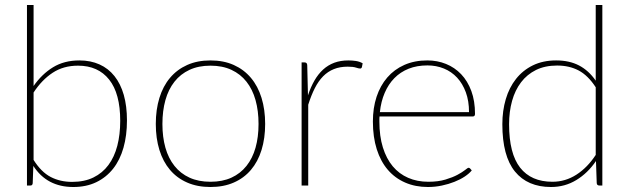

<svg xmlns="http://www.w3.org/2000/svg" viewBox="-20 -743 2520 769"><path d="M114.5 -102.5Q145 -54 183 -34.2Q221 -14.5 269 -14.5Q318 -14.5 354.2 -32.2Q390.5 -50 414.2 -82Q438 -114 449.8 -159Q461.5 -204 461.5 -259Q461.5 -368.5 417.2 -424.2Q373 -480 292.5 -480Q234 -480 190.8 -451.5Q147.5 -423 114.5 -372.5ZM114.5 -398.5Q147.5 -446 192.2 -473.5Q237 -501 298 -501Q343 -501 378.5 -485Q414 -469 438.5 -438.2Q463 -407.5 475.8 -362.8Q488.5 -318 488.5 -260.5Q488.5 -200.5 474.5 -151.2Q460.5 -102 433 -67.2Q405.5 -32.5 365.5 -13.2Q325.5 6 273.5 6Q168 6 113.5 -78.5L111 -9Q110.5 -5.5 108.8 -2.8Q107 0 102 0H88V-723H114.5Z M823 -501Q875.5 -501 916.2 -482.8Q957 -464.5 985 -431.2Q1013 -398 1027.5 -351Q1042 -304 1042 -246.5Q1042 -189 1027.5 -142.2Q1013 -95.5 985 -62.5Q957 -29.5 916.2 -11.8Q875.5 6 823 6Q770.5 6 729.8 -11.8Q689 -29.5 661 -62.5Q633 -95.5 618.5 -142.2Q604 -189 604 -246.5Q604 -304 618.5 -351Q633 -398 661 -431.2Q689 -464.5 729.8 -482.8Q770.5 -501 823 -501ZM823 -15Q871 -15 907 -31.5Q943 -48 967.2 -78.5Q991.5 -109 1003.5 -151.5Q1015.5 -194 1015.5 -246.5Q1015.5 -299 1003.5 -342Q991.5 -385 967.2 -415.8Q943 -446.5 907 -463.2Q871 -480 823 -480Q775 -480 739 -463.2Q703 -446.5 678.8 -415.8Q654.5 -385 642.5 -342Q630.5 -299 630.5 -246.5Q630.5 -194 642.5 -151.5Q654.5 -109 678.8 -78.5Q703 -48 739 -31.5Q775 -15 823 -15Z M1213.5 -361Q1224.5 -394.5 1239.5 -420.5Q1254.5 -446.5 1274.2 -464.5Q1294 -482.5 1319 -491.8Q1344 -501 1375.5 -501Q1390 -501 1405.2 -498.8Q1420.5 -496.5 1432.5 -489.5L1429.5 -474Q1427.5 -468.5 1422.5 -468.5Q1417 -468.5 1405.8 -472.2Q1394.5 -476 1372.5 -476Q1341.5 -476 1317.2 -466.2Q1293 -456.5 1274.2 -437.5Q1255.5 -418.5 1241 -390Q1226.5 -361.5 1214.5 -323.5V0H1188V-493H1200Q1210 -493 1210.5 -482Z M1858.5 -294Q1858.5 -338.5 1845.8 -373.2Q1833 -408 1810.8 -432Q1788.5 -456 1758 -468.5Q1727.5 -481 1692 -481Q1650 -481 1616.8 -467.8Q1583.5 -454.5 1559.5 -430Q1535.5 -405.5 1520.8 -371Q1506 -336.5 1501.5 -294ZM1869.5 -60.5Q1859.5 -48 1841.5 -36Q1823.5 -24 1800.2 -14.8Q1777 -5.5 1749.8 0.2Q1722.5 6 1694 6Q1643.5 6 1602.8 -11.8Q1562 -29.5 1533.2 -63Q1504.5 -96.5 1489 -145.2Q1473.5 -194 1473.5 -256.5Q1473.5 -310.5 1488.2 -355.2Q1503 -400 1531 -432.5Q1559 -465 1599.5 -483Q1640 -501 1691.5 -501Q1731.5 -501 1766.2 -487Q1801 -473 1827 -445.8Q1853 -418.5 1867.8 -378.5Q1882.5 -338.5 1882.5 -287Q1882.5 -276.5 1873.5 -276.5H1500Q1499.5 -271.5 1499.5 -266.8Q1499.5 -262 1499.5 -256.5Q1499.5 -197.5 1513.5 -152.5Q1527.5 -107.5 1553 -77Q1578.5 -46.5 1614.8 -30.8Q1651 -15 1695.5 -15Q1735 -15 1764 -23.8Q1793 -32.5 1812.5 -43Q1832 -53.5 1842.8 -62.2Q1853.5 -71 1856.5 -71Q1860.5 -71 1863 -68Z M2366 -393.5Q2335 -441 2297.5 -460.8Q2260 -480.5 2211.5 -480.5Q2163 -480.5 2127 -462.8Q2091 -445 2067 -413.5Q2043 -382 2031 -339Q2019 -296 2019 -245.5Q2019 -128 2063.2 -71.5Q2107.5 -15 2192.5 -15Q2244.5 -15 2288.8 -43.5Q2333 -72 2366 -122.5ZM2392.5 -723V0H2380.5Q2370.5 0 2370 -10L2367 -98Q2334 -49.5 2288.2 -21.8Q2242.5 6 2187 6Q2093 6 2042.5 -56Q1992 -118 1992 -245.5Q1992 -299.5 2005.8 -346Q2019.5 -392.5 2046.8 -427Q2074 -461.5 2114.2 -481.2Q2154.5 -501 2207.5 -501Q2260.5 -501 2299.2 -480.8Q2338 -460.5 2366 -420V-723Z"/></svg>

Font: Lato 2
Style: Regular
Weight: 200
Designer: Lukasz Dziedzic with Adam Twardoch and Botio Nikoltchev
Foundry: tyPoland Lukasz Dziedzic
Version: Version 2.015; 2015-08-06; http://www.latofonts.com/